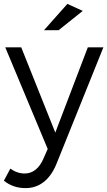

<svg xmlns="http://www.w3.org/2000/svg" viewBox="-26 -769 551 986"><path d="M105 197Q41 197 -6 159L27 97Q62 122 101 122Q132 122 156.5 102.5Q181 83 197 46L219 -4L1 -526H83L258 -88L425 -526H505L263 75Q238 135 198 166Q158 197 105 197ZM275 -614H200L320 -749L399 -713Z"/></svg>

Font: Kalaa
Style: Regular
Weight: 400
Version: Version 1.20 June 5, 2016